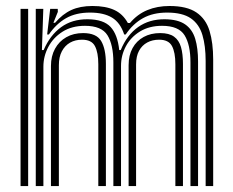

<svg xmlns="http://www.w3.org/2000/svg" viewBox="-20 -630 789 650"><path d="M676.2 0V-423.5Q676.2 -474.6 665.3 -511.3Q654.4 -548.1 626.2 -567.8Q597.9 -587.4 545.7 -587.4Q498.2 -587.4 464.1 -568.5Q430 -549.6 405.6 -513.3H400.4Q387.4 -553.2 359.3 -570.3Q331.2 -587.4 284.7 -587.4Q237 -587.4 203.6 -568.4Q170.3 -549.4 145.5 -513.3H139.6L149.9 -600H175.5L175.8 -589.8L160.8 -552.8H166.4Q191.8 -582.5 221.5 -596.1Q251.2 -609.7 292.8 -609.7Q337.5 -609.7 366.6 -596.4Q395.7 -583.2 412.9 -552.1H419.9Q445.2 -582 478.8 -595.8Q512.3 -609.7 553.8 -609.7Q612.9 -609.7 645 -587.8Q677 -566 689.4 -525.4Q701.7 -484.9 701.7 -428.4V0ZM49.6 0V-600H75.3V0ZM152.5 0V-406.7Q152.5 -439.9 166.2 -464.9Q179.8 -490 204.4 -504Q228.9 -518 261.3 -518Q306.5 -518 322.5 -491.1Q338.5 -464.1 338.5 -413.8V0H312.8V-412.4Q312.8 -452.3 301.4 -473.9Q290.1 -495.6 257.6 -495.6Q234.8 -495.6 217.1 -485.6Q199.5 -475.5 189.4 -456.3Q179.3 -437.1 179.3 -409.3V0ZM101.1 0V-600H126.6L121.9 -460.5H127.8Q149.4 -510.7 186.7 -537.9Q224 -565.2 276.9 -564.8Q330.6 -564.4 354.3 -538.8Q378.1 -513.1 383.6 -460.5H388.7Q409.7 -511.5 447.6 -538.4Q485.4 -565.2 537.9 -564.8Q582.5 -564.4 606.9 -547.4Q631.3 -530.4 640.9 -498.6Q650.5 -466.9 650.5 -421.9V0H624.8V-418.7Q624.8 -478.4 604.9 -510.5Q585 -542.6 528.7 -542.6Q485.5 -542.6 454.2 -523.6Q423 -504.6 406.4 -473.8Q389.7 -442.9 389.7 -407V0H363.8V-418.7Q363.8 -478.4 343.9 -510.5Q324 -542.6 267.7 -542.6Q223.2 -542.6 191.6 -522.6Q160.1 -502.5 143.5 -471Q126.9 -439.4 126.9 -404.5V0ZM415.4 0V-409.3Q415.4 -442.9 428.8 -467.2Q442.2 -491.6 466.3 -504.8Q490.4 -518 522.3 -518Q552.5 -518 569.2 -505.9Q585.9 -493.9 592.7 -470.7Q599.4 -447.4 599.4 -413.8V0H573.7V-412.4Q573.7 -452.6 562.2 -474.1Q550.8 -495.6 518.6 -495.6Q496 -495.6 478.4 -486.1Q460.8 -476.6 450.7 -458.1Q440.7 -439.5 440.7 -411.9V0Z"/></svg>

Font: Big Shoulders Inline Text SC Thin
Style: Regular
Weight: 100
Designer: Patric King
Foundry: XO Type Co
Version: Version 2.002